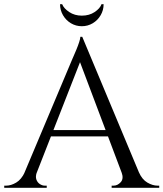

<svg xmlns="http://www.w3.org/2000/svg" viewBox="-30 -888 773 908"><path d="M359 -714 655 -6H570L339 -619ZM144 -73Q137 -53 142 -39Q147 -25 158.5 -17.5Q170 -10 182 -10H191V0H-10V-10Q-10 -10 -5.5 -10Q-1 -10 -1 -10Q22 -10 46.5 -24.5Q71 -39 87 -73ZM359 -714 368 -644 117 -3H57L313 -611Q313 -611 318.5 -623.5Q324 -636 331.5 -654Q339 -672 344.5 -689Q350 -706 350 -714ZM500 -273V-243H187V-273ZM545 -73H627Q642 -39 667 -24.5Q692 -10 715 -10Q715 -10 719 -10Q723 -10 723 -10V0H498V-10H507Q526 -10 541 -26.5Q556 -43 545 -73ZM460 -868Q460 -840 446 -816Q432 -792 408.5 -778Q385 -764 357 -764Q329 -764 305.5 -778Q282 -792 268 -816Q254 -840 254 -868H264Q272 -848 297.5 -831Q323 -814 357 -814Q392 -814 417.5 -831Q443 -848 450 -868Z"/></svg>

Font: Cinzel
Style: Regular
Weight: 400
Designer: Natanael Gama
Version: Version 2.000